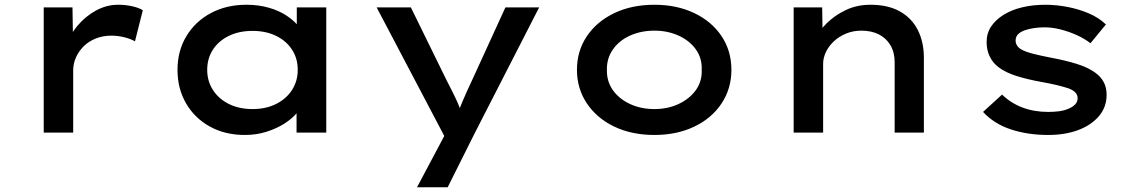

<svg xmlns="http://www.w3.org/2000/svg" viewBox="-20 -558 4764 808"><path d="M164 0V-527H285L288 -342L258 -359Q272 -409 306 -449.5Q340 -490 384.5 -514Q429 -538 477 -538Q507 -538 535 -532Q563 -526 581 -515L548 -384Q529 -395 502 -401.5Q475 -408 449 -408Q413 -408 383 -396Q353 -384 332 -363Q311 -342 299.5 -316Q288 -290 288 -262V0Z M1011 10Q927 10 863 -25.5Q799 -61 763 -123Q727 -185 727 -264Q727 -344 764.5 -406Q802 -468 867.5 -503Q933 -538 1017 -538Q1068 -538 1111.5 -525.5Q1155 -513 1187 -491.5Q1219 -470 1238.5 -445Q1258 -420 1261 -394L1229 -395V-527H1353V0H1228V-139L1255 -134Q1252 -110 1231 -84.5Q1210 -59 1177 -38Q1144 -17 1101.5 -3.5Q1059 10 1011 10ZM1043 -99Q1099 -99 1142 -120.5Q1185 -142 1209 -179.5Q1233 -217 1233 -264Q1233 -312 1209 -349Q1185 -386 1142 -407Q1099 -428 1043 -428Q986 -428 943 -407Q900 -386 876 -349Q852 -312 852 -264Q852 -217 876 -179.5Q900 -142 943 -120.5Q986 -99 1043 -99Z M1735 230 1872 -28 1869 51 1565 -527H1709L1860 -219Q1882 -177 1899.5 -140Q1917 -103 1925 -70L1900 -67Q1912 -97 1928.5 -136Q1945 -175 1966 -219L2107 -527H2249L1977 4L1864 230Z M2734 10Q2639 10 2565.5 -25Q2492 -60 2450 -122.5Q2408 -185 2408 -264Q2408 -344 2450 -406Q2492 -468 2565.5 -503Q2639 -538 2734 -538Q2828 -538 2901.5 -503Q2975 -468 3016.5 -406Q3058 -344 3058 -264Q3058 -185 3016.5 -122.5Q2975 -60 2901.5 -25Q2828 10 2734 10ZM2734 -99Q2790 -99 2836 -120.5Q2882 -142 2908.5 -179Q2935 -216 2933 -264Q2935 -313 2908.5 -350Q2882 -387 2836 -408Q2790 -429 2734 -429Q2677 -429 2631 -408Q2585 -387 2559 -349.5Q2533 -312 2534 -264Q2533 -216 2559 -179Q2585 -142 2631 -120.5Q2677 -99 2734 -99Z M3320 0V-527H3440L3442 -393L3408 -386Q3424 -425 3458 -459Q3492 -493 3539 -515.5Q3586 -538 3643 -538Q3717 -538 3767 -510Q3817 -482 3842.5 -431.5Q3868 -381 3868 -315V0H3745V-296Q3745 -338 3727 -368Q3709 -398 3678 -413.5Q3647 -429 3605 -429Q3570 -429 3540 -416.5Q3510 -404 3488.5 -383.5Q3467 -363 3455.5 -338.5Q3444 -314 3444 -290V0H3382Q3355 0 3339.5 0Q3324 0 3320 0Z M4391 10Q4305 10 4234 -13.5Q4163 -37 4117 -87L4197 -160Q4234 -124 4283 -105.5Q4332 -87 4391 -87Q4413 -87 4434.5 -89.5Q4456 -92 4474.5 -99.5Q4493 -107 4504 -118Q4515 -129 4515 -145Q4515 -172 4477 -186Q4456 -193 4427 -200Q4398 -207 4363 -213Q4303 -224 4257 -238.5Q4211 -253 4181 -276Q4158 -294 4145 -320.5Q4132 -347 4132 -381Q4132 -418 4151 -446.5Q4170 -475 4204 -496Q4238 -517 4283 -527.5Q4328 -538 4379 -538Q4424 -538 4471.5 -529Q4519 -520 4561.5 -502Q4604 -484 4634 -455L4569 -376Q4545 -395 4512 -410Q4479 -425 4443.5 -434Q4408 -443 4376 -443Q4354 -443 4332.5 -440Q4311 -437 4292.5 -430.5Q4274 -424 4264 -413.5Q4254 -403 4254 -387Q4254 -377 4259.5 -367.5Q4265 -358 4276 -351Q4295 -340 4328.5 -331.5Q4362 -323 4404 -315Q4463 -304 4510 -289.5Q4557 -275 4588 -253Q4612 -236 4624.5 -213Q4637 -190 4637 -159Q4637 -107 4604.5 -69Q4572 -31 4517 -10.5Q4462 10 4391 10Z"/></svg>

Font: Lexend Mega Medium
Style: Regular
Weight: 500
Version: Version 1.007